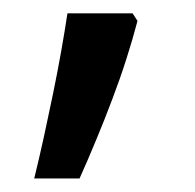

<svg xmlns="http://www.w3.org/2000/svg" viewBox="-20 -136 290 285"><path d="M176.8 -116.2 184.1 -105Q177.2 -78.6 167.7 -48.8Q158.2 -19 146.7 11.2Q135.3 41.5 122.8 71.5Q110.4 101.6 98.1 128.9H30.8Q38.1 99.1 45.2 66.9Q52.2 34.7 58.8 2.7Q65.4 -29.3 70.8 -59.8Q76.2 -90.3 80.1 -116.2ZM45.9 0Z"/></svg>

Font: Noto Sans Tamil
Style: Regular
Weight: 400
Designer: Monotype Design team
Foundry: Monotype Imaging Inc.
Version: Version 1.06 uh